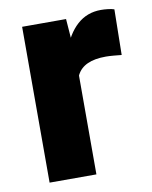

<svg xmlns="http://www.w3.org/2000/svg" viewBox="-67 -590 508 641"><g transform="rotate(-10 187.0 -269.0)"><path d="M208.5 0H49.8V-528.3H198.7L208.5 -398.9ZM360.8 -377.9Q350.6 -378.9 334.7 -380.4Q318.8 -381.8 307.6 -381.8Q269.5 -381.8 245.4 -370.8Q221.2 -359.9 209.7 -337.6Q198.2 -315.4 197.8 -281.7L168 -299.8Q168 -370.1 186 -423.8Q204.1 -477.5 237.5 -507.8Q271 -538.1 318.4 -538.1Q329.6 -538.1 342.3 -536.6Q355 -535.2 363.3 -532.2Z"/></g></svg>

Font: Heebo ExtraBold
Style: Regular
Weight: 800
Designer: Oded Ezer
Foundry: Ezer Type House
Version: Version 3.100